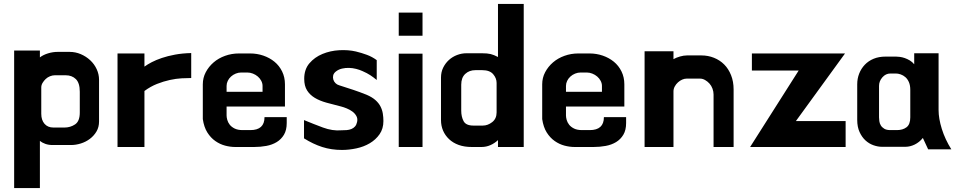

<svg xmlns="http://www.w3.org/2000/svg" viewBox="-20 -698 4869 977"><path d="M334 -434Q364 -434 391 -422.5Q418 -411 439 -391.5Q460 -372 472 -346Q484 -320 484 -292V-80Q484 -51 471 -29Q458 -7 437.5 8.5Q417 24 391.5 32Q366 40 341 40H248Q227 40 210.5 34Q194 28 183 19V259H52V-441H183V-406Q200 -419 224.5 -426.5Q249 -434 274 -434ZM386 -231Q386 -276 366 -295.5Q346 -315 314 -315H259Q247 -315 234.5 -310Q222 -305 212.5 -296Q203 -287 196.5 -276Q190 -265 190 -253V-119Q190 -87 206.5 -68Q223 -49 252 -49H308Q338 -49 362 -65Q386 -81 386 -125Z M953 -301Q932 -301 904 -299.5Q876 -298 844 -291Q812 -284 779 -271Q746 -258 715 -235V50H578V-426H715V-359Q730 -370 752 -381.5Q774 -393 803.5 -403Q833 -413 870.5 -420Q908 -427 953 -428Z M1253 -426Q1288 -426 1320 -415Q1352 -404 1376.5 -384Q1401 -364 1415.5 -334.5Q1430 -305 1430 -269V-156H1133V-110Q1133 -101 1136.5 -88Q1140 -75 1149 -63.5Q1158 -52 1174 -44Q1190 -36 1215 -36H1254Q1326 -36 1326 -102H1439V-72Q1439 -36 1425 -12.5Q1411 11 1388 25Q1365 39 1335 44.5Q1305 50 1273 50H1177Q1152 50 1125.5 43Q1099 36 1075.5 19.5Q1052 3 1035 -24Q1018 -51 1012 -92V-269Q1012 -302 1027 -330.5Q1042 -359 1067 -380.5Q1092 -402 1125.5 -414Q1159 -426 1196 -426ZM1316 -231V-261Q1316 -274 1309.5 -286.5Q1303 -299 1292 -308.5Q1281 -318 1267 -323.5Q1253 -329 1239 -329H1207Q1193 -329 1179.5 -323.5Q1166 -318 1155.5 -308.5Q1145 -299 1139 -286.5Q1133 -274 1133 -261V-231Z M1527 -87Q1575 -67 1623.5 -49Q1672 -31 1717 -35Q1731 -35 1744 -36Q1757 -37 1768 -41.5Q1779 -46 1786.5 -54.5Q1794 -63 1797 -77Q1801 -94 1793.5 -107.5Q1786 -121 1773 -130.5Q1760 -140 1744 -146.5Q1728 -153 1716 -156Q1676 -166 1641.5 -175.5Q1607 -185 1582 -200Q1557 -215 1542.5 -238Q1528 -261 1528 -297Q1528 -345 1554.5 -376Q1581 -407 1621 -423.5Q1661 -440 1706.5 -442.5Q1752 -445 1791 -436Q1820 -429 1847 -419Q1874 -409 1897 -392V-291Q1880 -305 1864 -315.5Q1848 -326 1825 -336Q1810 -343 1792 -347.5Q1774 -352 1756 -352.5Q1738 -353 1720.5 -349Q1703 -345 1689 -334Q1678 -325 1675.5 -314.5Q1673 -304 1676 -293.5Q1679 -283 1687 -275Q1695 -267 1706 -264Q1747 -251 1778.5 -240.5Q1810 -230 1845 -216Q1873 -204 1890 -189Q1907 -174 1916 -156.5Q1925 -139 1928 -120Q1931 -101 1931 -82Q1931 -43 1911.5 -15Q1892 13 1861.5 31Q1831 49 1793.5 57Q1756 65 1720 65Q1666 65 1619.5 50Q1573 35 1527 6Z M2009 -634H2130V-516H2009ZM2009 -425H2130V50H2009Z M2432 -427Q2460 -427 2476.5 -423Q2493 -419 2514 -408V-678H2645V50H2514V15Q2497 31 2475.5 40.5Q2454 50 2430 50H2381Q2343 50 2314 39.5Q2285 29 2265 10Q2245 -9 2234.5 -33.5Q2224 -58 2224 -87V-303Q2224 -331 2235 -353.5Q2246 -376 2264 -392.5Q2282 -409 2305.5 -418Q2329 -427 2354 -427ZM2437 -59Q2462 -59 2484.5 -76.5Q2507 -94 2507 -126V-276Q2507 -300 2489.5 -320.5Q2472 -341 2434 -341H2399Q2368 -341 2347.5 -322Q2327 -303 2327 -267V-135Q2327 -104 2339 -81.5Q2351 -59 2389 -59Z M2980 -426Q3015 -426 3047 -415Q3079 -404 3103.5 -384Q3128 -364 3142.5 -334.5Q3157 -305 3157 -269V-156H2860V-110Q2860 -101 2863.5 -88Q2867 -75 2876 -63.5Q2885 -52 2901 -44Q2917 -36 2942 -36H2981Q3053 -36 3053 -102H3166V-72Q3166 -36 3152 -12.5Q3138 11 3115 25Q3092 39 3062 44.5Q3032 50 3000 50H2904Q2879 50 2852.5 43Q2826 36 2802.5 19.5Q2779 3 2762 -24Q2745 -51 2739 -92V-269Q2739 -302 2754 -330.5Q2769 -359 2794 -380.5Q2819 -402 2852.5 -414Q2886 -426 2923 -426ZM3043 -231V-261Q3043 -274 3036.5 -286.5Q3030 -299 3019 -308.5Q3008 -318 2994 -323.5Q2980 -329 2966 -329H2934Q2920 -329 2906.5 -323.5Q2893 -318 2882.5 -308.5Q2872 -299 2866 -286.5Q2860 -274 2860 -261V-231Z M3611 -217Q3611 -232 3605.5 -247Q3600 -262 3590 -273Q3580 -284 3567.5 -291Q3555 -298 3542 -298H3474Q3463 -298 3451.5 -293Q3440 -288 3430 -279Q3420 -270 3413.5 -258Q3407 -246 3407 -233V50H3260V-437H3407V-397Q3421 -405 3440 -410.5Q3459 -416 3476 -416H3549Q3583 -416 3613 -404Q3643 -392 3665 -370Q3687 -348 3700 -315.5Q3713 -283 3713 -243V50H3611Z M4283 -82V50H3797L4044 -339H3806V-426H4280L4030 -82Z M4756 -138Q4756 -95 4772.5 -42Q4789 11 4821 62H4703L4676 4Q4658 26 4634.5 37.5Q4611 49 4587 49H4468Q4447 49 4424.5 41Q4402 33 4384 16.5Q4366 0 4354 -26Q4342 -52 4342 -88V-269Q4342 -298 4352 -323.5Q4362 -349 4380.5 -368.5Q4399 -388 4425.5 -399Q4452 -410 4486 -410H4540Q4547 -410 4559 -408.5Q4571 -407 4584 -402.5Q4597 -398 4609.5 -390.5Q4622 -383 4632 -371V-427H4756ZM4612 -241Q4612 -264 4605 -280Q4598 -296 4587 -305.5Q4576 -315 4563 -319.5Q4550 -324 4538 -324H4511Q4487 -324 4470 -304.5Q4453 -285 4453 -261V-101Q4453 -93 4454.5 -81.5Q4456 -70 4462 -60Q4468 -50 4479.5 -43Q4491 -36 4511 -36H4544Q4574 -36 4593 -50.5Q4612 -65 4612 -101Z"/></svg>

Font: BM HANNA Pro
Style: Regular
Weight: 400
Designer: Woowa Brothers : Cheoljun Lim; Soyoung Lee; & Sandoll : Jooyeon Kang;
Foundry: Sandoll Communications Inc.
Version: Version 1.000;PS 1;hotconv 16.6.51;makeotf.lib2.5.65220